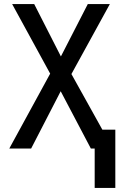

<svg xmlns="http://www.w3.org/2000/svg" viewBox="-20 -734 603 949"><path d="M26 0H134L280 -283L429 0H448V195H550V-93H486L333 -368L523 -714H414L281 -455L149 -714H40L228 -370Z"/></svg>

Font: Noto Sans Mono SemiCondensed Medium
Style: Regular
Weight: 500
Width: 4
Designer: Monotype Design Team
Foundry: Monotype Imaging Inc.
Version: Version 2.014